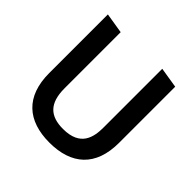

<svg xmlns="http://www.w3.org/2000/svg" viewBox="-175 -822 986 986"><g transform="rotate(45 318.5 -329.0)"><path d="M318 10C477 10 572 -72 572 -242V-650L460 -668V-242C460 -171 444 -89 318 -89C225 -89 176 -133 176 -242V-650L65 -668V-242C65 -72 160 10 318 10Z"/></g></svg>

Font: All Genders v4
Style: Regular
Weight: 400
Designer: Rassam Alawdi
Foundry: Rassam Art
Version: Version 3.100;FEAKit 1.0